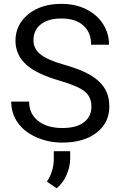

<svg xmlns="http://www.w3.org/2000/svg" viewBox="-20 -741 633 1011"><path d="M292 -316.9Q171.4 -351.6 116.5 -402.1Q61.5 -452.6 61.5 -526.9Q61.5 -610.8 128.7 -665.8Q195.8 -720.7 303.2 -720.7Q376.5 -720.7 433.8 -692.4Q491.2 -664.1 522.7 -614.3Q554.2 -564.5 554.2 -505.4H460Q460 -569.8 418.9 -606.7Q377.9 -643.6 303.2 -643.6Q233.9 -643.6 195.1 -613Q156.2 -582.5 156.2 -528.3Q156.2 -484.9 193.1 -454.8Q230 -424.8 318.6 -399.9Q407.2 -375 457.3 -345Q507.3 -314.9 531.5 -274.9Q555.7 -234.9 555.7 -180.7Q555.7 -94.2 488.3 -42.2Q420.9 9.8 308.1 9.8Q234.9 9.8 171.4 -18.3Q107.9 -46.4 73.5 -95.2Q39.1 -144 39.1 -206.1H133.3Q133.3 -141.6 180.9 -104.2Q228.5 -66.9 308.1 -66.9Q382.3 -66.9 421.9 -97.2Q461.4 -127.4 461.4 -179.7Q461.4 -231.9 424.8 -260.5Q388.2 -289.1 292 -316.9ZM278.3 250.5 227.1 215.3Q262.2 162.1 263.2 100.1V55.2H349.6V92.3Q349.6 136.7 330.3 180.4Q311 224.1 278.3 250.5Z"/></svg>

Font: Roboto
Style: Regular
Weight: 400
Designer: Google
Version: Version 2.001047; 2015